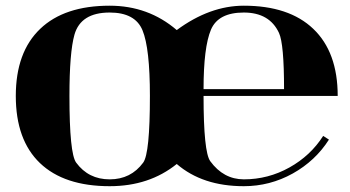

<svg xmlns="http://www.w3.org/2000/svg" viewBox="-20 -640 1224 671"><path d="M832 10.7Q687.7 10.7 597.7 -66.9Q501.5 10.7 363.3 10.7Q204.1 10.7 119.6 -70.1Q35.2 -150.9 35.2 -304.7Q35.2 -458 120.6 -539.3Q205.1 -620.1 363.3 -620.1Q498.5 -620.1 597.7 -534.9Q713.1 -620.1 832 -620.1Q990 -620.1 1074.7 -539.3Q1160.2 -458 1160.2 -304.7H691.4Q691.4 -108.9 714.8 -76.7Q761 -13.4 832 -13.2Q917.2 -13.2 991.5 -54.7Q1065.4 -95.9 1109.4 -165L1129.6 -152.1Q1082.3 -77.9 1003.2 -33.7Q923.3 10.7 832 10.7ZM691.4 -328.6H972.7Q972.7 -486.6 955.1 -524.7Q922.1 -596.2 832 -596.2Q742.7 -596.2 717.3 -536.4Q691.4 -475.1 691.4 -328.6ZM363.3 -596.2Q262.2 -596.2 240.2 -518.8Q222.7 -456.8 222.7 -304.7Q222.7 -103.8 246.1 -71.8Q289.1 -13.2 363.3 -13.2Q437.5 -13.2 480.5 -71.8Q503.9 -103.8 503.9 -304.7Q503.9 -471.7 478 -534.2Q452.4 -596.2 363.3 -596.2Z"/></svg>

Font: itsadzoke
Style: Regular
Weight: 700
Width: 7
Version: Version 0.45